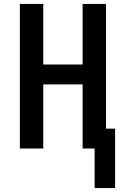

<svg xmlns="http://www.w3.org/2000/svg" viewBox="-20 -755 640 976"><path d="M461 201V0H400V-326H200V0H81V-735H200V-427H400V-735H519V-101H565V201Z"/></svg>

Font: Iosevka SS04 Extended
Style: Bold
Weight: 700
Width: 7
Monospace: yes
Designer: Belleve Invis
Foundry: Belleve Invis
Version: Version 19.0.0; ttfautohint (v1.8.4)